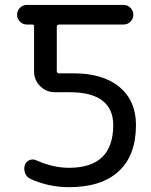

<svg xmlns="http://www.w3.org/2000/svg" viewBox="-20 -775 617 784"><path d="M89.8 -754.9H484.4Q501 -754.9 512.7 -743.2Q524.4 -731.4 524.4 -714.8Q524.4 -698.2 512.7 -686.5Q501 -674.8 484.4 -674.8H221.7Q211.9 -674.8 211.9 -665V-485.4Q211.9 -475.6 221.7 -475.6H279.3Q401.4 -475.6 468.3 -419.4Q535.2 -363.3 535.2 -264.6Q535.2 -140.6 464.8 -75.7Q394.5 -10.7 261.7 -10.7Q179.7 -10.7 105.5 -43.9Q89.8 -50.8 83 -66.4Q79.1 -76.2 79.1 -85.9Q79.1 -92.8 81.1 -99.6Q85.9 -115.2 100.1 -121.1Q114.3 -127 128.9 -120.1Q197.3 -89.8 261.7 -89.8Q442.4 -89.8 442.4 -264.6Q442.4 -330.1 397.9 -364.3Q353.5 -398.4 265.6 -398.4H204.1Q168.9 -398.4 144 -423.3Q119.1 -448.2 119.1 -483.4V-668Q119.1 -674.8 112.3 -674.8H89.8Q73.2 -674.8 61.5 -686.5Q49.8 -698.2 49.8 -714.8Q49.8 -731.4 61.5 -743.2Q73.2 -754.9 89.8 -754.9Z"/></svg>

Font: Gen Jyuu GothicX Regular
Style: Regular
Weight: 400
Designer: [Source Han Sans]
Ryoko NISHIZUKA  (kana & ideographs); Paul D. Hunt (Latin, Greek & Cyrillic); Wenlong ZHANG  (bopomofo
Version: Version 1.002.20150607